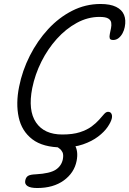

<svg xmlns="http://www.w3.org/2000/svg" viewBox="-20 -731 650 965"><path d="M294 10Q196 10 142.5 -31Q89 -72 74 -141.5Q59 -211 76 -295Q92 -376 130 -451Q168 -526 222 -584.5Q276 -643 343 -677Q410 -711 485 -711Q534 -711 563.5 -696.5Q593 -682 603.5 -656Q614 -630 607 -595Q604 -579 596 -564Q588 -549 576 -539.5Q564 -530 549 -530Q534 -530 531.5 -538.5Q529 -547 532 -560.5Q535 -574 538 -590Q541 -604 539 -617Q537 -630 524 -638Q511 -646 480 -646Q421 -646 366 -616Q311 -586 265.5 -535.5Q220 -485 188 -421Q156 -357 142 -288Q120 -176 161 -115.5Q202 -55 293 -55Q346 -55 381.5 -66.5Q417 -78 440 -95Q463 -112 478 -129Q493 -146 503 -157.5Q513 -169 523 -169Q535 -169 540 -159.5Q545 -150 542 -136Q538 -118 521 -93Q504 -68 473 -44.5Q442 -21 397.5 -5.5Q353 10 294 10ZM167 214Q133 214 118 204Q103 194 107 176Q110 160 121 153Q132 146 161 145Q231 141 260 122Q289 103 296 69Q300 46 294 34Q288 22 278.5 15.5Q269 9 262 3Q255 -3 257 -13Q258 -24 268 -30.5Q278 -37 295 -37Q334 -37 354.5 -4.5Q375 28 365 78Q353 138 300.5 176Q248 214 167 214Z"/></svg>

Font: Shantell Sans Light
Style: Italic
Weight: 300
Italic angle: -11°
Designer: Stephen Nixon, Anya Danilova, Shantell Martin
Foundry: Arrow Type
Version: Version 1.008;[ac192a2d6]